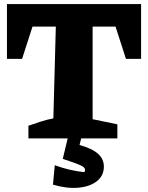

<svg xmlns="http://www.w3.org/2000/svg" viewBox="-20 -677 723 939"><path d="M670 -657V-389H596L545 -547H433V-94L554 -69V0H119V-62Q149 -72 178.5 -82Q208 -92 241 -98L253 -547H139L88 -389H14V-657ZM315 -17H381L369 32Q432 50 460 75.5Q488 101 488 138Q488 182 454 209Q420 236 363 241Q306 246 239 226L248 131Q283 144 319 152.5Q355 161 392 165Q396 160 396 154Q396 147 389 140.5Q382 134 358.5 125Q335 116 287 100Z"/></svg>

Font: Piazzolla ExtraBold
Style: Regular
Weight: 800
Designer: Juan Pablo del Peral
Foundry: Huerta Tipografica
Version: Version 1.330